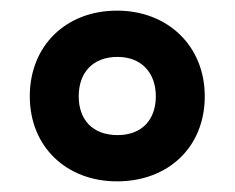

<svg xmlns="http://www.w3.org/2000/svg" viewBox="-20 -744 441 361"><path d="M200 -403C296 -403 365 -467 365 -563C365 -657 296 -724 200 -724C104 -724 36 -658 36 -563C36 -468 105 -403 200 -403ZM201 -490C154 -490 128 -519 128 -563C128 -607 154 -637 201 -637C246 -637 273 -607 273 -563C273 -519 247 -490 201 -490Z"/></svg>

Font: Noto Sans Georgian SemiCondensed Bold
Style: Regular
Weight: 700
Width: 4
Designer: Monotype Design Team, Akaki Razmadze
Foundry: Google LLC
Version: Version 2.005